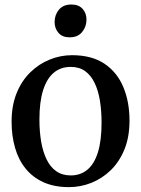

<svg xmlns="http://www.w3.org/2000/svg" viewBox="-20 -796 608 828"><path d="M30 -271Q30 -341 51.8 -394.5Q73.5 -448 110.8 -484.2Q148 -520.5 194.5 -539.2Q241 -558 290.5 -558Q376 -558 430.8 -521Q485.5 -484 512 -420.2Q538.5 -356.5 538.5 -276Q538.5 -205.5 516.8 -152Q495 -98.5 457.8 -62.2Q420.5 -26 374 -7.5Q327.5 11 277.5 11Q214 11 167.2 -10.2Q120.5 -31.5 90 -69.5Q59.5 -107.5 44.8 -159Q30 -210.5 30 -271ZM285 -39.5Q327.5 -39.5 357.2 -64.5Q387 -89.5 402.5 -140Q418 -190.5 418 -266.5Q418 -317.5 411 -361.2Q404 -405 388.2 -438Q372.5 -471 347.2 -489.2Q322 -507.5 285 -507.5Q242 -507.5 212 -482.5Q182 -457.5 166 -407.2Q150 -357 150 -280.5Q150 -229 157.5 -185.2Q165 -141.5 181 -108.5Q197 -75.5 222.8 -57.5Q248.5 -39.5 285 -39.5ZM279.5 -635Q249 -635 232.2 -654.2Q215.5 -673.5 215.5 -701Q215.5 -731.5 234 -754Q252.5 -776.5 287.5 -776.5H288.5Q319.5 -776.5 336.2 -757.8Q353 -739 353 -711.5Q353 -681 334.2 -658Q315.5 -635 280.5 -635Z"/></svg>

Font: Merriweather 48pt Medium
Style: Regular
Weight: 500
Version: Version 2.100